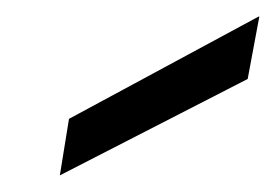

<svg xmlns="http://www.w3.org/2000/svg" viewBox="-20 -748 332 231"><path d="M52 -537 63 -605 291 -728H292L278 -653Z"/></svg>

Font: DM Sans 28pt
Style: Italic
Weight: 400
Italic angle: -10°
Version: Version 4.004;gftools[0.9.30]